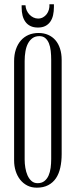

<svg xmlns="http://www.w3.org/2000/svg" viewBox="-20 -867 354 897"><path d="M268.1 -147Q268.1 -112.8 261.7 -84Q255.4 -55.2 241.5 -34.4Q227.5 -13.7 205.3 -2Q183.1 9.8 151.9 9.8Q127 9.8 107.4 -0.2Q87.9 -10.3 74.2 -27.6Q60.5 -44.9 53.2 -68.1Q45.9 -91.3 45.9 -117.2V-581.1Q45.9 -611.8 54.2 -636.2Q62.5 -660.6 77.4 -677.7Q92.3 -694.8 113.3 -703.9Q134.3 -712.9 160.2 -712.9Q185.1 -712.9 205.1 -704.1Q225.1 -695.3 239 -679.2Q252.9 -663.1 260.5 -639.6Q268.1 -616.2 268.1 -586.9ZM219.2 -124V-586.9Q219.2 -608.9 217 -629.2Q214.8 -649.4 208.5 -664.8Q202.1 -680.2 191.4 -689.2Q180.7 -698.2 164.1 -698.2Q145 -698.2 132.1 -689Q119.1 -679.7 110.8 -664.1Q102.5 -648.4 98.9 -627.2Q95.2 -606 95.2 -582V-121.1Q95.2 -102.5 98.4 -83Q101.6 -63.5 108.6 -47.6Q115.7 -31.7 127.2 -21.5Q138.7 -11.2 155.8 -11.2Q174.8 -11.2 187.3 -21Q199.7 -30.8 206.8 -46.6Q213.9 -62.5 216.6 -82.8Q219.2 -103 219.2 -124ZM231.9 -847.2V-834Q231.9 -814 228 -796.4Q224.1 -778.8 215.1 -765.9Q206.1 -752.9 191.9 -745.6Q177.7 -738.3 157.2 -738.3Q136.7 -738.3 122.3 -745.4Q107.9 -752.4 98.9 -764.9Q89.8 -777.3 85.4 -794.4Q81.1 -811.5 81.1 -832V-842.3H99.1Q99.6 -830.1 104.5 -818.8Q109.4 -807.6 117.4 -799.1Q125.5 -790.5 136 -785.4Q146.5 -780.3 158.2 -780.3Q170.4 -780.3 180.7 -785.9Q190.9 -791.5 198 -800.8Q205.1 -810.1 208.5 -822.3Q211.9 -834.5 210.9 -847.2Z"/></svg>

Font: Bigelow Rules
Style: Regular
Weight: 400
Designer: Astigmatic (AOETI)
Foundry: Astigmatic (AOETI)
Version: Version 1.001